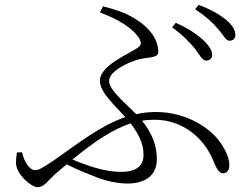

<svg xmlns="http://www.w3.org/2000/svg" viewBox="-20 -765 1040 792"><path d="M783 -566C804 -538 814 -515 830 -515C844 -515 855 -523 855 -538C855 -559 842 -577 817 -601C793 -623 757 -648 705 -671L690 -652C733 -622 761 -591 783 -566ZM878 -647C901 -622 911 -597 926 -597C939 -597 951 -604 951 -621C951 -641 938 -662 912 -684C887 -704 851 -726 799 -745L785 -727C830 -697 856 -673 878 -647ZM71 -137 50 -136C47 -121 46 -109 46 -93C46 -47 108 7 135 7C163 7 175 -18 212 -51L255 -87C305 -62 350 -45 388 -30C431 -15 471 -8 507 -8C575 -8 627 -39 627 -107C627 -162 610 -212 566 -267C583 -270 600 -271 618 -271C735 -271 822 -194 859 -104C870 -76 883 -50 899 -50C917 -50 926 -64 926 -83C926 -109 916 -137 891 -174C849 -237 749 -303 623 -303C595 -303 568 -300 542 -294C500 -337 430 -393 430 -431C430 -473 515 -511 556 -521C594 -530 633 -525 633 -551C633 -605 592 -655 538 -687C498 -713 454 -726 405 -739L392 -714C469 -685 531 -647 555 -605C565 -586 563 -578 545 -566C505 -540 392 -493 392 -432C392 -384 454 -330 497 -282C395 -247 304 -175 200 -102C152 -70 139 -63 124 -63C103 -63 79 -97 71 -137ZM519 -256C560 -202 572 -163 572 -126C572 -82 544 -56 479 -56C412 -56 341 -81 279 -107C368 -180 443 -231 519 -256Z"/></svg>

Font: Noto Serif HK Light
Style: Regular
Weight: 300
Designer: Ryoko NISHIZUKA 西塚涼子 (kana & ideographs); Frank Grießhammer (Latin, Greek & Cyrillic); Wenlong ZHANG 张文龙 (bopomofo); San
Foundry: Adobe
Version: Version 2.001;hotconv 1.1.0;makeotfexe 2.6.0